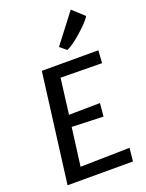

<svg xmlns="http://www.w3.org/2000/svg" viewBox="-189 -1143 939 1233"><g transform="rotate(-20 280.5 -526.5)"><path d="M51 0 147 -747H533L527.5 -661L245 -664.5L214.5 -422L427 -425L419 -335.5L204 -343L170 -83L507 -90L498 0ZM346.5 -817 303 -853.5 456 -1053 534.5 -981Q526 -964.5 502.5 -939.8Q479 -915 449.5 -889Q420 -863 392.2 -843.2Q364.5 -823.5 346.5 -817Z"/></g></svg>

Font: Merriweather Sans Italic
Style: Regular
Weight: 400
Italic angle: -7.5°
Designer: Eben Sorkin
Foundry: Eben Sorkin
Version: Version 1.008; ttfautohint (v1.7.19-72a1) -l 8 -r 50 -G 200 